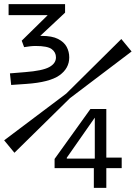

<svg xmlns="http://www.w3.org/2000/svg" viewBox="-20 -675 654 925"><path d="M175.1 -479.9 121.8 -493.4Q134.5 -498.1 149.4 -500.1Q164.2 -502.1 180.6 -502.1Q230.8 -502.1 259.8 -487.3Q288.7 -472.5 301.2 -449.2Q313.6 -425.9 313.6 -398.5Q313.6 -345.6 266.2 -312Q218.7 -278.4 106.1 -270.7L33.8 -265.7L27.9 -321.5L100.6 -327.5Q184.3 -333.9 216.9 -351.6Q249.6 -369.3 249.6 -398.5Q249.6 -423.1 229.3 -438.3Q209 -453.5 151.6 -453.5Q138.5 -453.5 125.5 -452Q112.4 -450.5 96.2 -447.9L84.7 -479L231.6 -623.2L208.6 -572.2V-628.3L293.5 -626.7V-614L151.1 -480.8L175.1 -531.1ZM21.4 -602.2V-655H293.5V-623.7L254.2 -602.2ZM243 135.1V97.7L266 89H459L463.6 84.2H566.3V135.1ZM243 105V90.7L415.7 -150H453L456.6 -136.7L281.8 113.4L301.8 59V105.7ZM492.2 -150V230H432.1V106.8L436.7 102.7V-150ZM299 -224 317 -202 49.5 61 0 1ZM317 -202 299 -224 564.5 -487 614 -427Z"/></svg>

Font: Intel One Mono Light
Style: Regular
Weight: 300
Monospace: yes
Designer: Fred Shallcrass
Foundry: Frere-Jones Type LLC
Version: Version 1.004